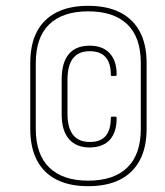

<svg xmlns="http://www.w3.org/2000/svg" viewBox="-20 -632 568 660"><path d="M283 8Q219 8 174.5 -14.5Q130 -37 107 -81Q84 -125 84 -190V-414Q84 -480 107 -523.5Q130 -567 174.5 -589.5Q219 -612 283 -612Q348 -612 392.5 -589.5Q437 -567 460.5 -523.5Q484 -480 484 -414V-190Q484 -125 460.5 -81Q437 -37 392.5 -14.5Q348 8 283 8ZM283 -11Q371 -11 417.5 -56Q464 -101 464 -189V-415Q464 -504 417.5 -548.5Q371 -593 283 -593Q196 -593 149.5 -548.5Q103 -504 103 -415V-189Q103 -101 149.5 -56Q196 -11 283 -11ZM289 -125Q242 -125 217 -154Q192 -183 192 -239V-359Q192 -417 216.5 -446Q241 -475 288 -475Q333 -475 357 -449Q381 -423 381 -376Q381 -371 378 -371H364Q361 -371 361 -375Q361 -456 288 -456Q212 -456 212 -358V-241Q212 -144 289 -144Q326 -144 343.5 -165Q361 -186 361 -227Q361 -231 364 -231H377Q381 -231 381 -226Q381 -178 358 -152Q335 -126 289 -125Z"/></svg>

Font: Sofia Sans Condensed Thin
Style: Italic
Weight: 250
Italic angle: -9°
Version: Version 4.100